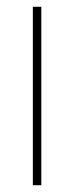

<svg xmlns="http://www.w3.org/2000/svg" viewBox="-20 -547 218 567"><path d="M102 0V-527H77V0Z"/></svg>

Font: Noto Sans Hebrew Condensed Thin
Style: Regular
Weight: 100
Width: 3
Designer: Monotype Design Team
Foundry: Monotype Imaging Inc.
Version: Version 2.004